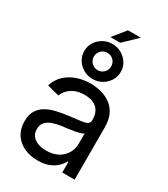

<svg xmlns="http://www.w3.org/2000/svg" viewBox="-227 -1037 1006 1150"><g transform="rotate(30 276.0 -462.0)"><path d="M227.5 11.7Q175.8 11.7 134 -7.3Q92.3 -26.4 67.6 -63.5Q43 -100.6 43 -153.8Q43 -200.2 61.3 -229Q79.6 -257.8 110.1 -274.7Q140.6 -291.5 178 -299.8Q215.3 -308.1 253.4 -313Q302.7 -319.3 332.8 -322.8Q362.8 -326.2 377.2 -334.2Q391.6 -342.3 391.6 -362.3V-365.7Q391.6 -398.4 378.7 -421.9Q365.7 -445.3 340.3 -457.8Q314.9 -470.2 277.3 -470.2Q238.8 -470.2 211.2 -458.3Q183.6 -446.3 166.3 -427.5Q148.9 -408.7 142.1 -387.7L57.6 -409.7Q74.2 -459 107.9 -489Q141.6 -519 185.3 -533Q229 -546.9 275.4 -546.9Q306.6 -546.9 341.8 -538.8Q377 -530.8 408 -510.7Q439 -490.7 458.5 -453.9Q478 -417 478 -358.9V0H392.6V-74.2H387.7Q378.4 -55.2 358.4 -35.2Q338.4 -15.1 306.2 -1.7Q273.9 11.7 227.5 11.7ZM241.7 -65.4Q291 -65.4 324.2 -84.2Q357.4 -103 374.5 -133.3Q391.6 -163.6 391.6 -196.8V-270Q386.2 -264.2 369.4 -259.3Q352.5 -254.4 330.3 -250.5Q308.1 -246.6 286.4 -243.9Q264.6 -241.2 249.5 -239.3Q218.3 -235.4 190.9 -225.8Q163.6 -216.3 147 -198.2Q130.4 -180.2 130.4 -149.4Q130.4 -122.1 144.8 -103.3Q159.2 -84.5 184.1 -75Q209 -65.4 241.7 -65.4ZM236.3 -846.7 307.6 -934.6H396.5L304.7 -846.7ZM268.6 -575.7Q233.9 -575.7 205.3 -592Q176.8 -608.4 159.7 -635.7Q142.6 -663.1 142.6 -696.8Q142.6 -730.5 159.7 -757.6Q176.8 -784.7 205.3 -801Q233.9 -817.4 268.6 -817.4Q303.7 -817.4 332.3 -801Q360.8 -784.7 377.9 -757.6Q395 -730.5 395 -696.8Q395 -663.1 377.9 -635.7Q360.8 -608.4 332.3 -592Q303.7 -575.7 268.6 -575.7ZM268.6 -636.7Q293.9 -636.7 311.3 -654.3Q328.6 -671.9 328.6 -696.8Q328.6 -721.7 311.3 -739Q293.9 -756.3 268.6 -756.3Q244.1 -756.3 226.6 -739Q209 -721.7 209 -696.8Q209 -671.9 226.6 -654.3Q244.1 -636.7 268.6 -636.7Z"/></g></svg>

Font: Inter 18pt
Style: Regular
Weight: 400
Designer: Rasmus Andersson
Foundry: rsms
Version: Version 4.001;git-66647c0bb